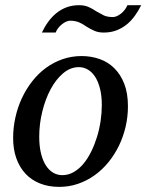

<svg xmlns="http://www.w3.org/2000/svg" viewBox="-20 -711 566 743"><path d="M374 -304.2Q374 -339.8 367.2 -367.2Q360.4 -394.5 348.6 -413.1Q336.9 -431.6 320.6 -441.4Q304.2 -451.2 285.2 -451.2Q252.4 -451.2 224.4 -427.5Q196.3 -403.8 175.8 -365.5Q155.3 -327.1 143.6 -279.1Q131.8 -231 131.8 -182.1Q131.8 -145 138.7 -117.2Q145.5 -89.4 157.7 -70.6Q169.9 -51.8 186 -42.5Q202.1 -33.2 221.2 -33.2Q244.6 -33.2 265.4 -45.2Q286.1 -57.1 303 -77.4Q319.8 -97.7 333 -124.5Q346.2 -151.4 355.5 -181.4Q364.7 -211.4 369.4 -243.2Q374 -274.9 374 -304.2ZM475.1 -299.8Q475.1 -259.3 466.1 -220.5Q457 -181.6 440.2 -147Q423.3 -112.3 399.7 -83.3Q376 -54.2 346.4 -33Q316.9 -11.7 282.2 0.2Q247.6 12.2 209 12.2Q168 12.2 134.8 -1Q101.6 -14.2 78.6 -38.8Q55.7 -63.5 43.2 -98.4Q30.8 -133.3 30.8 -176.8Q30.8 -217.3 39.6 -256.6Q48.3 -295.9 64.7 -331.1Q81.1 -366.2 104.5 -396.2Q127.9 -426.3 157.5 -448Q187 -469.7 221.9 -481.9Q256.8 -494.1 295.9 -494.1Q332 -494.1 364.5 -482.9Q397 -471.7 421.6 -447.8Q446.3 -423.8 460.7 -387.2Q475.1 -350.6 475.1 -299.8ZM526.4 -690.9Q515.6 -668.9 501.7 -649.7Q487.8 -630.4 470 -616Q452.1 -601.6 430.2 -593.3Q408.2 -585 381.3 -585Q360.8 -585 345.7 -591.6Q330.6 -598.1 314.9 -607.9Q308.6 -612.3 302.2 -616.2Q295.9 -620.1 288.3 -623.5Q280.8 -627 271.7 -628.9Q262.7 -630.9 251 -630.9Q244.6 -630.9 236.6 -627.4Q228.5 -624 220.7 -617.9Q212.9 -611.8 206.1 -603.5Q199.2 -595.2 195.3 -585H142.1Q152.3 -606.9 166.3 -626.2Q180.2 -645.5 197.8 -659.9Q215.3 -674.3 237.3 -682.6Q259.3 -690.9 286.1 -690.9Q306.6 -690.9 322 -684.3Q337.4 -677.7 353 -667Q365.7 -659.7 379.9 -652.3Q394 -645 417 -645Q423.8 -645 431.9 -648.4Q439.9 -651.9 447.8 -658Q455.6 -664.1 462.2 -672.4Q468.8 -680.7 473.1 -690.9Z"/></svg>

Font: Charis SIL Eur
Style: Italic
Weight: 400
Italic angle: -11°
Foundry: SIL International
Version: Version 5.000